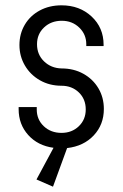

<svg xmlns="http://www.w3.org/2000/svg" viewBox="-20 -545 463 721"><path d="M117 129 181 10Q122 2 86 -38Q50 -78 50 -135V-143H118V-134Q118 -96 144.5 -71Q171 -46 211 -46Q250 -46 276 -71Q302 -96 302 -134Q302 -173 276 -198Q250 -223 211 -223Q166 -223 130 -243.5Q94 -264 73.5 -299Q53 -334 53 -376Q53 -418 73 -452Q93 -486 129 -505.5Q165 -525 211 -525Q279 -525 324 -483Q369 -441 369 -377V-372H304V-379Q304 -416 277.5 -441.5Q251 -467 212 -467Q172 -467 145.5 -442Q119 -417 119 -379Q119 -340 145.5 -314.5Q172 -289 211 -288Q257 -288 293 -268Q329 -248 349.5 -213.5Q370 -179 370 -136Q370 -77 332 -36.5Q294 4 232 11L179 156Z"/></svg>

Font: Lineal Light
Style: Regular
Weight: 300
Designer: Created by Frank Adebiaye with contributions from Anton Moglia & Ariel Martín Pérez
Created by Frank ADEBIAYE with FontF
Foundry: Velvetyne Type Foundry
Version: Version 2.000